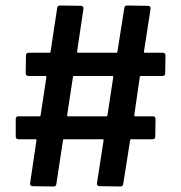

<svg xmlns="http://www.w3.org/2000/svg" viewBox="-20 -695 656 695"><path d="M568 -420H491Q486 -420 486 -416L466 -278Q466 -274 469 -274H533Q543 -274 543 -264L542 -201Q542 -191 532 -191H456Q451 -191 451 -187L426 -29Q425 -20 416 -20L340 -21Q336 -21 333 -24Q330 -27 331 -32L355 -187Q355 -191 352 -191H213Q208 -191 208 -187L184 -29Q183 -20 174 -20L98 -21Q94 -21 91 -24Q88 -27 89 -32L112 -187Q112 -191 109 -191H47Q37 -191 37 -201V-264Q37 -274 47 -274H122Q127 -274 127 -278L148 -416Q148 -420 145 -420H83Q73 -420 73 -430L74 -494Q74 -504 84 -504H158Q163 -504 163 -508L187 -666Q188 -675 197 -675L273 -674Q277 -674 280 -671Q283 -668 282 -663L259 -508Q259 -504 262 -504H400Q405 -504 405 -508L430 -666Q431 -675 440 -675L516 -674Q520 -674 523 -671Q526 -668 525 -663L501 -508Q501 -504 504 -504H569Q579 -504 579 -494L578 -430Q578 -420 568 -420ZM369 -278 390 -416Q390 -420 387 -420H249Q244 -420 244 -416L223 -278Q223 -274 226 -274H364Q369 -274 369 -278Z"/></svg>

Font: BarlowMedium
Style: Regular
Weight: 500
Designer: Jeremy Tribby
Foundry: Tribby Type
Version: Version 1.422